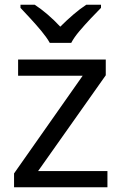

<svg xmlns="http://www.w3.org/2000/svg" viewBox="-20 -786 510 806"><path d="M431 0H39V-58L327 -468H56V-536H424V-470L140 -68H431ZM189 -606Q176 -629 154 -655.5Q132 -682 108 -708Q84 -734 66 -753V-766H126Q152 -749 180 -725Q208 -701 233 -674Q260 -701 288 -725Q316 -749 342 -766H404V-753Q385 -734 360.5 -708Q336 -682 313.5 -655.5Q291 -629 279 -606Z"/></svg>

Font: Noto Sans Vithkuqi
Style: Regular
Weight: 400
Version: Version 1.001